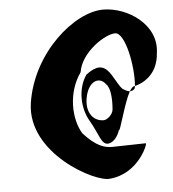

<svg xmlns="http://www.w3.org/2000/svg" viewBox="-51 -757 716 794"><g transform="rotate(-5 307.0 -360.0)"><path d="M75 -352C43 -144 315 0 375 -11C494 -22 541 -144 534 -144L394 -141C365 -141 329 -149 276 -208C239 -268 233 -378 291 -460C303 -541 404 -608 447 -608C489 -608 517 -465 510 -384C559 -396 607 -435 612 -511C630 -629 507 -710 406 -710C287 -710 107 -558 75 -352ZM314 -448C276 -393 278 -312 311 -256C344 -200 350 -156 377 -156C395 -156 417 -174 428 -208C432 -197 461 -317 487 -364C475 -365 465 -372 456 -378C417 -423 404 -518 314 -448ZM306 -348C317 -420 366 -438 392 -401C410 -385 413 -336 409 -294C406 -272 382 -254 369 -254C327 -254 297 -290 306 -348ZM487 -364C495 -364 502 -366 508 -374L510 -384C509 -384 507 -383 506 -383C501 -383 494 -375 487 -364Z"/></g></svg>

Font: Ampere
Style: SCUltCndIta
Weight: 400
Version: Version 1